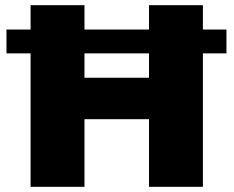

<svg xmlns="http://www.w3.org/2000/svg" viewBox="-20 -721 903 741"><path d="M854 -607V-515H763V0H555V-261H306V0H98V-515H5V-607H98V-701H306V-607H555V-701H763V-607ZM555 -421V-515H306V-421Z"/></svg>

Font: Gontserrat ExtraBold
Style: Regular
Weight: 800
Designer: Julieta Ulanovsky
Foundry: Julieta Ulanovsky
Version: Version 6.001